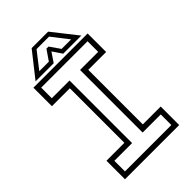

<svg xmlns="http://www.w3.org/2000/svg" viewBox="-254 -948 1038 1038"><g transform="rotate(-45 265.0 -429.0)"><path d="M57.5 0V-141.5H194.5V-558.5H57.5V-700H472V-558.5H335.5V-141.5H472V0ZM87.5 -30H442V-111H303.5V-589.5H442V-670.5H87.5V-589.5H223V-111H87.5ZM202 -858H328L440 -716H301.5L265 -770L228.5 -716H90ZM217 -835.5 143 -740.5H216L256.5 -799.5H272.5L313.5 -740.5H386.5L312.5 -835.5Z"/></g></svg>

Font: Tourney Light
Style: Regular
Weight: 300
Version: Version 1.015